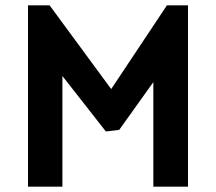

<svg xmlns="http://www.w3.org/2000/svg" viewBox="-20 -700 810 720"><path d="M427 -213 555 -392V0H685V-680H606L397 -366L166 -680H85V0H214V-415L377 -207Z"/></svg>

Font: Catamaran Thin
Style: Bold
Weight: 700
Version: Version 2.000